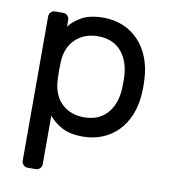

<svg xmlns="http://www.w3.org/2000/svg" viewBox="-81 -600 760 859"><g transform="rotate(10 299.0 -170.0)"><path d="M75 0ZM321 10Q259 10 222 -11.5Q185 -33 166 -58V163Q166 174 158 182Q150 190 139 190H102Q91 190 83 182Q75 174 75 163V-493Q75 -504 83 -512Q91 -520 102 -520H139Q150 -520 158 -512Q166 -504 166 -493V-462Q186 -489 223 -509.5Q260 -530 321 -530Q368 -530 408.5 -513.5Q449 -497 479 -466Q509 -435 527 -391Q545 -347 548 -292Q549 -277 549 -259.5Q549 -242 548 -227Q545 -172 527 -128Q509 -84 479 -53.5Q449 -23 408.5 -6.5Q368 10 321 10ZM166 -303Q165 -288 165 -263.5Q165 -239 166 -224Q169 -153 208.5 -114.5Q248 -76 311 -76Q377 -76 415 -118Q453 -160 457 -232Q458 -260 457 -288Q453 -360 415 -402Q377 -444 311 -444Q249 -444 209 -406Q169 -368 166 -303Z"/></g></svg>

Font: Rubik
Style: Regular
Weight: 400
Designer: Hubert & Fischer
Foundry: Hubert & Fischer
Version: Version 1.002; ttfautohint (v1.6)